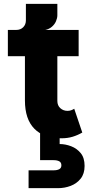

<svg xmlns="http://www.w3.org/2000/svg" viewBox="-20 -714 466 1001"><path d="M300 7Q208 7 159 -43Q110 -93 110 -190V-421H21V-558H65Q87 -558 101 -572Q115 -586 115 -608V-694H279V-634Q279 -620 272 -603.5Q265 -587 250.5 -574.5Q236 -562 216 -558H390V-421H279V-188Q279 -164 294.5 -150Q310 -136 332 -136Q342 -136 350.5 -139Q359 -142 367 -147L409 -23Q385 -9 358.5 -1Q332 7 300 7ZM129 267V174H259Q278 174 289 168Q300 162 300 148Q300 133 289 127Q278 121 259 121H189V-84H291V37Q321 37 351 48.5Q381 60 401 84.5Q421 109 421 151Q421 192 400.5 217.5Q380 243 348.5 255Q317 267 282 267Z"/></svg>

Font: Parkinsans
Style: Bold
Weight: 700
Designer: Red Stone, Indian Type Foundry
Foundry: Indian Type Foundry
Version: Version 1.000